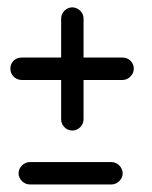

<svg xmlns="http://www.w3.org/2000/svg" viewBox="-20 -694 409 515"><path d="M38.1 -539.6C20.5 -539.6 7.8 -526.9 7.8 -509.8C7.8 -493.7 20.5 -479.5 38.1 -479.5H144V-373.5C144 -357.4 158.2 -343.8 173.8 -343.8C189.9 -343.8 204.1 -357.4 204.1 -373.5V-479.5H309.1C324.7 -479.5 338.9 -493.7 338.9 -509.8C338.9 -526.9 325.2 -539.6 309.1 -539.6H204.1V-644.5C204.1 -660.6 189.9 -674.3 173.8 -674.3C158.2 -674.3 144 -660.6 144 -644.5V-539.6ZM60.1 -259.3C43.9 -259.3 29.8 -245.1 29.8 -229C29.8 -213.4 43.9 -199.2 60.1 -199.2H278.8C294.9 -199.2 309.1 -213.4 309.1 -229C309.1 -245.1 294.9 -259.3 278.8 -259.3Z"/></svg>

Font: Nemoy
Style: Medium
Weight: 500
Designer: BSozoo
Foundry: BSozoo
Version: Version 001.000